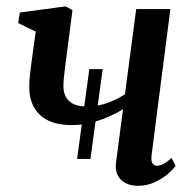

<svg xmlns="http://www.w3.org/2000/svg" viewBox="-20 -574 610 604"><path d="M222.5 -74 261 -356.5H303L264.5 -74ZM208 -542 187.5 -384Q186 -370.5 184 -356Q182 -341.5 180.8 -328Q179.5 -314.5 179.5 -303Q179.5 -273.5 197.2 -256.2Q215 -239 253.5 -239Q287 -239 317.5 -250Q348 -261 373 -277.5L408.5 -545.5H516L457 -87.5Q454.5 -69 459.5 -60.8Q464.5 -52.5 473 -52.5Q481.5 -52.5 493.2 -58Q505 -63.5 519.5 -77.5L532.5 -52.5Q525 -41.5 508 -26.8Q491 -12 466.8 -0.8Q442.5 10.5 414 10.5Q390 10.5 373.5 1.2Q357 -8 349.5 -24.2Q342 -40.5 345 -63L367 -230.5Q344.5 -216.5 317.2 -205Q290 -193.5 261.8 -187Q233.5 -180.5 206 -180.5Q140 -180.5 106 -212.2Q72 -244 72 -300.5Q72 -316.5 74 -336.5Q76 -356.5 79 -377Q82 -397.5 84 -414.5L92.5 -474.5L37 -501.5L42.5 -534.5L186.5 -554Z"/></svg>

Font: Merriweather 48pt Medium
Style: Italic
Weight: 500
Italic angle: -7.8°
Version: Version 2.101